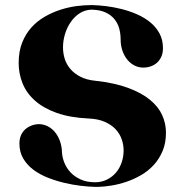

<svg xmlns="http://www.w3.org/2000/svg" viewBox="-20 -706 718 753"><path d="M354 -389.2Q429.7 -380.9 482.4 -361.3Q535.2 -341.8 568.1 -314.7Q601.1 -287.6 616 -254.6Q630.9 -221.7 630.9 -186Q630.9 -145 617.7 -113.8Q604.5 -82.5 582.8 -58.8Q561 -35.2 533 -19Q504.9 -2.9 475.3 7.1Q445.8 17.1 417 21.7Q388.2 26.4 365.2 26.9H353Q328.6 26.4 297.1 22.7Q265.6 19 232.7 11.2Q199.7 3.4 168 -9Q136.2 -21.5 111.3 -40Q86.4 -58.6 71.3 -84Q56.2 -109.4 56.2 -143.1Q56.2 -161.1 62 -174.8Q67.9 -188.5 78.1 -198Q88.4 -207.5 101.8 -212.9Q115.2 -218.3 130.9 -219.2Q149.9 -219.2 166.3 -211.2Q182.6 -203.1 194.8 -188.7Q207 -174.3 214.6 -154.1Q222.2 -133.8 223.1 -108.9Q224.1 -88.9 232.4 -67.9Q240.7 -46.9 256.8 -29.8Q272.9 -12.7 296.9 -2Q320.8 8.8 353 8.8Q378.4 8.8 399.2 -1.5Q419.9 -11.7 434.6 -28.8Q449.2 -45.9 457 -68.6Q464.8 -91.3 464.8 -116.2Q464.8 -138.7 457 -160.6Q449.2 -182.6 432.6 -200Q416 -217.3 390.1 -228.5Q364.3 -239.7 328.1 -241.2Q254.4 -244.6 202.4 -263.2Q150.4 -281.7 117.2 -311.3Q84 -340.8 68.6 -378.9Q53.2 -417 53.2 -459Q53.2 -504.4 66.9 -538.8Q80.6 -573.2 103.3 -598.4Q126 -623.5 155.3 -640.4Q184.6 -657.2 216.1 -667.5Q247.6 -677.7 278.6 -681.9Q309.6 -686 335.9 -686H341.8Q366.2 -685.5 396.2 -681.9Q426.3 -678.2 457.3 -670.4Q488.3 -662.6 517.3 -649.9Q546.4 -637.2 569.1 -618.7Q591.8 -600.1 605.5 -575Q619.1 -549.8 619.1 -517.1Q619.1 -498 612.8 -483.9Q606.4 -469.7 595.9 -460.2Q585.4 -450.7 571.3 -445.8Q557.1 -440.9 542 -440.9Q523.4 -440.9 507.3 -449.2Q491.2 -457.5 479.2 -472.2Q467.3 -486.8 460.2 -507.1Q453.1 -527.3 453.1 -551.8Q453.1 -572.8 447.8 -593.3Q442.4 -613.8 429.4 -630.1Q416.5 -646.5 395 -656.7Q373.5 -667 341.8 -668H336.9Q313 -667 292.7 -654.1Q272.5 -641.1 257.8 -620.1Q243.2 -599.1 235.1 -573Q227.1 -546.9 227.1 -520Q227.1 -496.6 234.1 -474.6Q241.2 -452.6 256.6 -434.8Q272 -417 295.9 -404.8Q319.8 -392.6 354 -389.2Z"/></svg>

Font: Purple Purse
Style: Regular
Weight: 400
Designer: Astigmatic (AOETI)
Foundry: Astigmatic (AOETI)
Version: Version 1.000